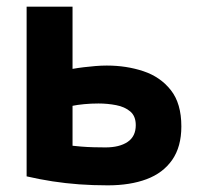

<svg xmlns="http://www.w3.org/2000/svg" viewBox="-20 -546 600 577"><path d="M304 11Q259 11 218 8Q177 5 138 -1Q99 -7 60 -16V-526H198V-339Q215 -342 232 -344Q249 -346 266.5 -347.5Q284 -349 301 -349Q360 -349 411 -332Q462 -315 493.5 -275Q525 -235 525 -166Q525 -105 497.5 -65.5Q470 -26 420.5 -7.5Q371 11 304 11ZM297 -103Q339 -103 363.5 -119.5Q388 -136 388 -170Q388 -197 371.5 -211Q355 -225 329 -230Q303 -235 276 -235Q254 -235 233 -233Q212 -231 198 -228V-108Q206 -107 224 -105.5Q242 -104 262 -103.5Q282 -103 297 -103Z"/></svg>

Font: Ubuntu Sans Mono
Style: Bold
Weight: 700
Monospace: yes
Designer: Dalton Maag Ltd
Foundry: Dalton Maag Ltd
Version: Version 1.006